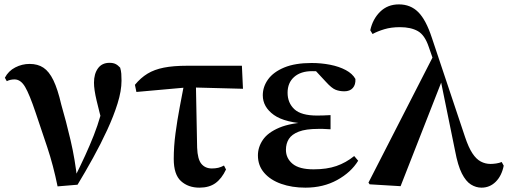

<svg xmlns="http://www.w3.org/2000/svg" viewBox="-20 -839 2316 875"><path d="M242.4 10.4Q223 -85.1 195.4 -167.9Q167.8 -250.6 142.4 -325.6Q114.6 -408.5 94.5 -442.8Q74.4 -477.1 46.3 -477.1Q26.9 -477.1 10.9 -469.1L2.2 -484.7Q18.4 -515.8 49.5 -531.7Q80.5 -547.7 114.9 -547.7Q152.3 -547.7 178 -530.5Q203.8 -513.4 223.4 -473.1Q243 -432.7 259.2 -362.4Q280.9 -288.2 301.6 -200Q322.3 -111.8 332.2 -18.2H314.1L321.6 -33.3Q347.1 -84.4 368.3 -130.6Q389.4 -176.8 407.1 -221.5Q424.8 -266.3 438.4 -313.9Q452 -361.6 462.6 -415.3L452.2 -256.3Q432.1 -330.2 420.2 -380.8Q408.3 -431.4 408.3 -462Q408.3 -502.5 426.5 -527.6Q444.6 -552.7 479 -552.7Q495.5 -552.7 506.3 -547.5Q517 -542.3 527.6 -530.7Q531.8 -516.3 532.8 -503Q533.8 -489.8 533.8 -471.2Q533.8 -425.1 515.8 -367.5Q497.9 -310 468.5 -246.5Q439.2 -183 403.8 -119Q368.5 -55.1 333.4 2.8Z M601.6 -419.9 594.9 -452.5Q621.1 -484.3 652.1 -503.2Q683.2 -522.2 726.8 -530.8Q770.3 -539.4 832.8 -539.4H1082.4L1087.3 -434.4L836.7 -441ZM888.7 16.2Q837.6 16.2 804.7 -13.8Q771.8 -43.7 771.8 -114.6Q771.8 -171.5 779.8 -231.4Q787.8 -291.4 798.9 -350Q809.9 -408.6 819.8 -459.8H872.7L878.4 -165.9Q880.4 -113.3 897.8 -92.3Q915.3 -71.3 945.5 -71.3Q961.8 -71.3 974.9 -74.4Q988 -77.6 1000.8 -84.6L1010 -66.6Q990.4 -24.9 961.7 -4.3Q933.1 16.2 888.7 16.2Z M1371.9 16.2Q1310.5 16.2 1261.4 -1.2Q1212.4 -18.5 1183.9 -51.5Q1155.4 -84.5 1155.4 -130.8Q1155.4 -168.4 1178 -201.7Q1200.6 -235 1252.8 -257.1Q1305 -279.1 1393.4 -283.1V-274.3Q1278.6 -278.8 1228.1 -315.2Q1177.6 -351.5 1177.6 -404.7Q1177.6 -443.9 1201.9 -477.5Q1226.2 -511 1275.6 -531.5Q1325.1 -551.9 1400 -551.9Q1444 -551.9 1484.7 -543.9Q1525.5 -535.8 1555.9 -519.6Q1586.3 -503.3 1599.7 -479.2Q1601.2 -452.9 1587.8 -437.9Q1574.4 -422.9 1549.1 -422.9Q1527.6 -422.9 1509.6 -429.9Q1491.7 -436.8 1465.2 -466.1L1402.2 -533.9L1463.5 -534.8L1485.7 -509.1Q1458.5 -511.9 1439.4 -513.3Q1420.2 -514.7 1402.4 -514.7Q1350.6 -514.7 1320.6 -488.3Q1290.6 -461.8 1290.6 -416.3Q1290.6 -370.3 1321.5 -341.3Q1352.5 -312.4 1425.1 -312.4Q1439.8 -312.4 1453.7 -312.9Q1467.7 -313.4 1486.4 -314.4V-249.8Q1463.3 -251.6 1451.5 -251.6Q1439.7 -251.6 1430.3 -251.6Q1373.7 -251.6 1341.6 -239.1Q1309.6 -226.7 1296.3 -205.6Q1283.1 -184.5 1283.1 -156.2Q1283.1 -117.7 1313.4 -92.5Q1343.7 -67.3 1409.1 -67.3Q1469.3 -67.3 1513 -82.4Q1556.6 -97.5 1594.2 -127.9L1612.3 -106.5Q1579.7 -53.4 1516.5 -18.6Q1453.3 16.2 1371.9 16.2Z M1664.6 1 1659.2 -6.7 1959.3 -592.9 1996.9 -478.8 1805.6 9.5ZM2174.3 16.2Q2149.3 16.2 2126.2 1.9Q2103.2 -12.4 2084.8 -48.5Q2066.5 -84.7 2054.1 -150.9L1987.9 -475.3L1985.6 -476.9L1934.1 -624.8Q1915.9 -679.5 1884.1 -697.3Q1852.4 -715.2 1802.6 -715.2Q1762.3 -715.2 1731.2 -705.7Q1700.1 -696.3 1677.9 -684L1667.4 -701Q1678.6 -752.4 1712.6 -785.7Q1746.7 -819 1797.9 -819Q1851 -819 1886.2 -783.7Q1921.5 -748.4 1948.2 -666.6L2099.4 -214.5Q2115.4 -166.7 2132.9 -140.3Q2150.3 -113.8 2171 -102.9Q2191.7 -91.9 2215.7 -91.9Q2226.9 -91.9 2241.3 -94Q2255.6 -96.2 2266.4 -100.7L2275.6 -83.9Q2266.3 -37.6 2239.2 -10.7Q2212.1 16.2 2174.3 16.2Z"/></svg>

Font: Noto Serif TC
Style: Regular
Weight: 200
Designer: Ryoko NISHIZUKA 西塚涼子 (kana & ideographs); Frank Grießhammer (Latin, Greek & Cyrillic); Wenlong ZHANG 张文龙 (bopomofo); San
Foundry: Adobe
Version: Version 2.001;hotconv 1.1.0;makeotfexe 2.6.0